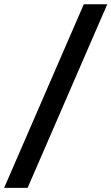

<svg xmlns="http://www.w3.org/2000/svg" viewBox="-67 -782 529 911"><path d="M441.9 -761.7 64 109.4H-47.4L330.6 -761.7Z"/></svg>

Font: Inter 16pt SemiBold
Style: Italic
Weight: 600
Italic angle: -9.3988°
Version: Version 4.001;git-66647c0bb